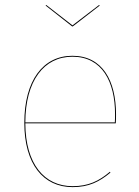

<svg xmlns="http://www.w3.org/2000/svg" viewBox="-20 -755 568 784"><path d="M277.4 -647.3 387.4 -732.4 384.5 -734.6 275.9 -651.5 169 -734.6 166.1 -732.4 274.4 -647.3ZM453.8 -287.6C453.8 -424.5 399.1 -527.2 275.6 -527.2C155.6 -527.2 79.3 -426 79.3 -253.2C79.3 -85.2 156.7 9.1 276.4 9.1C343.4 9.1 385.9 -13 430.9 -50.1L428.8 -53.6C383.8 -15.7 341.1 5.2 276.4 5.2C160.8 5.2 84.1 -85.7 83.4 -251.4H452.7C453.7 -265.1 453.8 -273.6 453.8 -287.6ZM448.9 -255.1H83.4C83.9 -425 159.1 -523.4 275.8 -523.4C397 -523.4 449.8 -421.6 449.8 -288.4C449.8 -275.4 449.8 -267.6 448.9 -255.1Z"/></svg>

Font: Fira Sans Four
Style: Regular
Weight: 100
Designer: Carrois Corporate & Edenspiekermann AG
Foundry: Carrois Corporate GbR & Edenspiekermann AG
Version: Version 4.203;PS 004.203;hotconv 1.0.88;makeotf.lib2.5.64775